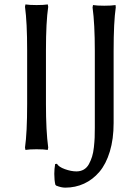

<svg xmlns="http://www.w3.org/2000/svg" viewBox="-20 -675 628 877"><path d="M147 -651.9Q180.2 -651.9 198.2 -654.8L200.2 -644Q189.9 -574.2 189.9 -444.8V-200.2Q189.9 -76.2 200.2 -1L198.2 9.8Q180.2 6.8 147 6.8Q114.3 6.8 96.2 9.8L94.2 -1Q104 -68.8 104 -200.2V-444.8Q104 -572.8 94.2 -644L96.2 -654.8Q114.3 -651.9 147 -651.9ZM413.1 -91.8V-441.9Q413.1 -565.9 402.8 -641.1L404.8 -651.9Q423.3 -648.9 456.1 -648.9Q489.3 -648.9 507.8 -651.9L508.8 -641.1Q499 -574.7 499 -441.9V-112.8Q499 -40 481.7 17.1Q464.4 74.2 434.1 109.9Q403.8 145.5 364 163.8Q324.2 182.1 277.8 182.1Q259.8 182.1 236.8 172.9L232.9 168.9Q228 148.4 228 119.1Q228 97.2 231.9 74.2L240.2 73.2Q248 87.4 276.6 97.7Q305.2 107.9 329.1 107.9Q348.1 107.9 362.8 99.4Q377.4 90.8 386.2 74.5Q395 58.1 400.6 40.3Q406.2 22.5 408.9 -2.7Q411.6 -27.8 412.4 -46.9Q413.1 -65.9 413.1 -91.8Z"/></svg>

Font: Linear Smooth Low Contrast
Style: Regular
Weight: 500
Designer: Philipp H. Poll, Flanker
Foundry: Philipp H. Poll, reworked by Flanker
Version: Version 1.010 | FøM Fix